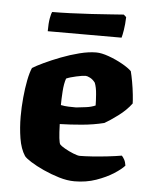

<svg xmlns="http://www.w3.org/2000/svg" viewBox="-49 -695 580 737"><g transform="rotate(5 240.5 -327.0)"><path d="M265 0Q237 0 205.5 -9.5Q174 -19 144.5 -32.5Q115 -46 94.5 -59Q74 -72 68 -80Q51 -106 44.5 -146.5Q38 -187 38 -230Q38 -266 41.5 -303Q45 -340 51 -370.5Q57 -401 65 -419Q79 -428 107.5 -441.5Q136 -455 171 -468.5Q206 -482 241.5 -491Q277 -500 306 -500Q326 -500 354 -490Q382 -480 407 -466Q432 -452 444 -440Q448 -425 452.5 -400Q457 -375 459.5 -351Q462 -327 462 -317Q442 -290 411 -267Q380 -244 360 -233Q320 -223 275 -219Q230 -215 190 -214Q192 -145 199 -136Q203 -131 218.5 -122Q234 -113 251.5 -106Q269 -99 277 -99Q296 -99 325 -101Q354 -103 384.5 -106.5Q415 -110 438 -114Q443 -109 448 -100Q453 -91 455 -77Q443 -63 415 -45Q387 -27 348.5 -13.5Q310 0 265 0ZM247 -283Q266 -285 285.5 -287.5Q305 -290 321 -297Q321 -312 319 -339.5Q317 -367 310 -384Q301 -396 290 -401.5Q279 -407 273 -407Q262 -407 237 -401.5Q212 -396 199 -390Q192 -370 190 -339.5Q188 -309 188 -287Q203 -284 218 -283.5Q233 -283 247 -283ZM113 -565Q113 -596 116.6 -615.5Q120.2 -635 123.8 -640Q152.6 -640 193.1 -641.5Q233.6 -643 274.6 -645.5Q315.5 -648 349.3 -650.5Q383 -653 398.3 -654L408.2 -645Q407.3 -617 403.7 -595Q400.1 -573 397.4 -565Z"/></g></svg>

Font: Texturina ExtraBold
Style: Regular
Weight: 800
Designer: Guillermo Torres Carreño
Foundry: Omnibus-Type
Version: Version 1.002; ttfautohint (v1.8.3)